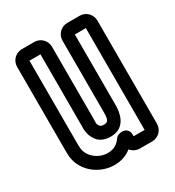

<svg xmlns="http://www.w3.org/2000/svg" viewBox="-136 -583 634 696"><g transform="rotate(-30 181.0 -235.0)"><path d="M253 -31C253 -69 209 -65 198 -49C185 -31 171 -19 141 -19C105 -19 68 -47 64 -83C63 -89 63 -101 63 -118V-451H109V-154C109 -142 106 -116 125 -90C138 -71 161 -65 182 -65C244 -65 253 -124 253 -154V-451H299V-25H253ZM250 25H302C328 25 349 4 349 -22V-454C349 -480 328 -501 302 -501H250C224 -501 203 -480 203 -454V-154C203 -124 198 -115 182 -115C169 -115 166 -119 165 -120C156 -132 159 -134 159 -154V-454C159 -480 138 -501 112 -501H60C34 -501 13 -480 13 -454V-118C13 -101 13 -89 14 -77C22 -11 83 31 141 31C171 31 194 22 213 7C221 17 235 25 250 25Z"/></g></svg>

Font: DIN Rundschrift
Style: EngKont
Weight: 400
Width: 3
Version: Version 1.027